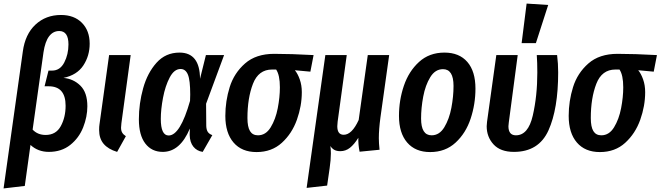

<svg xmlns="http://www.w3.org/2000/svg" viewBox="-32 -838 3705 1077"><path d="M96 -549Q109 -646 167 -700Q225 -754 310 -754Q384 -754 427.5 -710Q471 -666 471 -593Q471 -525 435.5 -471Q400 -417 324 -401Q380 -396 419 -357.5Q458 -319 458 -242Q458 -183 434.5 -123.5Q411 -64 362 -25Q313 14 242 14Q181 14 139 -25L107 205L-12 219ZM336 -245Q336 -354 241 -354H218L240 -442H260Q305 -442 328.5 -487.5Q352 -533 352 -589Q352 -664 300 -664Q266 -664 243.5 -634.5Q221 -605 212 -545L151 -111Q179 -81 224 -81Q282 -81 309 -130.5Q336 -180 336 -245Z M649 -147Q647 -129 647 -122Q647 -105 653.5 -94Q660 -83 674 -74L625 14Q575 -1 549.5 -31Q524 -61 524 -109Q524 -129 526 -140L580 -529H701Z M1090 -396 1123 -529H1225L1124 -256L1125 -131Q1126 -109 1134 -97.5Q1142 -86 1159 -80L1105 14Q1072 9 1052.5 -15.5Q1033 -40 1032 -81L1033 -117Q978 14 881 14Q819 14 783 -33Q747 -80 747 -169Q747 -257 771 -343Q795 -429 846 -486Q897 -543 975 -543Q1089 -543 1090 -396ZM870 -171Q870 -78 914 -78Q979 -78 1034 -272L1035 -308Q1035 -388 1022 -419.5Q1009 -451 981 -451Q945 -451 920 -403.5Q895 -356 882.5 -290Q870 -224 870 -171Z M1232 -188Q1232 -271 1256.5 -349.5Q1281 -428 1342.5 -482Q1404 -536 1506 -536Q1601 -536 1727 -529L1709 -436L1622 -444Q1638 -425 1649.5 -392.5Q1661 -360 1661 -321Q1661 -244 1633.5 -166.5Q1606 -89 1549 -37Q1492 15 1407 15Q1324 15 1278 -38.5Q1232 -92 1232 -188ZM1538 -348Q1538 -417 1517 -448H1494Q1418 -448 1387 -368Q1356 -288 1356 -176Q1356 -126 1370.5 -102.5Q1385 -79 1415 -79Q1459 -79 1486.5 -124Q1514 -169 1526 -231Q1538 -293 1538 -348Z M2093 -63Q2093 -36 2097 2L1985 13Q1977 -27 1978 -65Q1955 -28 1931 -9Q1907 10 1877 10Q1857 10 1844 3Q1831 -4 1821 -19Q1824 -3 1824 23Q1824 58 1817 106L1803 203L1688 216L1793 -529H1913L1862 -156Q1860 -136 1860 -130Q1860 -82 1896 -82Q1942 -82 1980 -165L2031 -529H2151L2102 -179Q2093 -112 2093 -63Z M2206 -188Q2206 -276 2233.5 -357Q2261 -438 2318.5 -490.5Q2376 -543 2461 -543Q2544 -543 2589.5 -490.5Q2635 -438 2635 -341Q2635 -254 2608 -172.5Q2581 -91 2523.5 -38Q2466 15 2381 15Q2298 15 2252 -38.5Q2206 -92 2206 -188ZM2512 -356Q2512 -450 2453 -450Q2409 -450 2381.5 -405Q2354 -360 2342 -296Q2330 -232 2330 -173Q2330 -79 2389 -79Q2433 -79 2460.5 -124.5Q2488 -170 2500 -233.5Q2512 -297 2512 -356Z M3099 -432Q3099 -227 3044.5 -106.5Q2990 14 2851 14Q2775 14 2736.5 -28Q2698 -70 2698 -130Q2698 -139 2700 -155L2752 -529H2872L2822 -151Q2820 -135 2820 -130Q2820 -79 2862 -79Q2931 -79 2956.5 -189.5Q2982 -300 2982 -431Q2982 -489 2979 -529H3093Q3099 -481 3099 -432ZM2922 -818 3043 -810 2974 -596H2894Z M3158 -188Q3158 -271 3182.5 -349.5Q3207 -428 3268.5 -482Q3330 -536 3432 -536Q3527 -536 3653 -529L3635 -436L3548 -444Q3564 -425 3575.5 -392.5Q3587 -360 3587 -321Q3587 -244 3559.5 -166.5Q3532 -89 3475 -37Q3418 15 3333 15Q3250 15 3204 -38.5Q3158 -92 3158 -188ZM3464 -348Q3464 -417 3443 -448H3420Q3344 -448 3313 -368Q3282 -288 3282 -176Q3282 -126 3296.5 -102.5Q3311 -79 3341 -79Q3385 -79 3412.5 -124Q3440 -169 3452 -231Q3464 -293 3464 -348Z"/></svg>

Font: Fira Sans Extra Condensed Medium
Style: Italic
Weight: 500
Width: 3
Italic angle: -8°
Designer: Carrois Corporate & Edenspiekermann AG
Foundry: Carrois Corporate GbR & Edenspiekermann AG
Version: Version 4.203